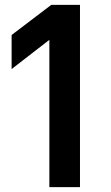

<svg xmlns="http://www.w3.org/2000/svg" viewBox="-20 -770 458 790"><path d="M183.1 -606 27.8 -485.8V-626L190.9 -750H309.1V0H183.1Z"/></svg>

Font: Oakes Grotesk
Style: SemiBold Italic
Weight: 600
Designer: Samuel Oakes
Foundry: Samuel Oakes
Version: Version 1.0 | wf-rip DC20170320